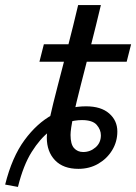

<svg xmlns="http://www.w3.org/2000/svg" viewBox="-41 -652 540 763"><path d="M115.7 -406.7 133.3 -476.1H480L462.4 -406.7ZM269.5 -631.8H359.9Q340.3 -549.3 319.3 -467.3Q298.3 -385.3 280 -314Q261.7 -242.7 250.5 -190.7Q239.3 -138.7 239.3 -115.7Q239.3 -79.1 253.2 -63.5Q267.1 -47.9 289.6 -47.9Q317.4 -47.9 338.6 -66.2Q359.9 -84.5 359.9 -114.3Q359.9 -136.7 343.3 -155.8Q326.7 -174.8 284.7 -174.8Q257.3 -174.8 223.4 -165.3Q189.5 -155.8 155.3 -129.4Q118.2 -101.1 85 -48.3Q51.8 4.4 30.3 90.8L-20.5 81.5Q6.8 -27.8 56.4 -95.2Q106 -162.6 166.5 -195.3Q198.7 -212.9 232.7 -221.2Q266.6 -229.5 300.8 -229.5Q360.4 -229.5 392.8 -201.2Q425.3 -172.9 425.3 -129.4Q425.3 -88.9 404.8 -55.2Q384.3 -21.5 349.4 -1.2Q314.5 19 270.5 19Q210.4 19 177.7 -15.1Q145 -49.3 145 -105.5Q145 -129.4 157 -183.1Q168.9 -236.8 188 -309.8Q207 -382.8 228.5 -465.8Q250 -548.8 269.5 -631.8Z"/></svg>

Font: Andika
Style: Italic
Weight: 400
Italic angle: -14°
Designer: Victor Gaultney, Annie Olsen, Julie Remington, Don Collingsworth, Eric Hays, Becca Hirsbrunner
Foundry: SIL International
Version: Version 6.101